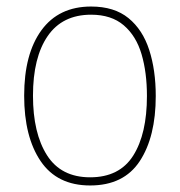

<svg xmlns="http://www.w3.org/2000/svg" viewBox="-20 -558 552 588"><path d="M457 -264Q457 -139 408 -64.5Q359 10 256 10Q155 10 104.5 -64.5Q54 -139 54 -265Q54 -393 107 -465.5Q160 -538 259 -538Q330 -538 373.5 -502.5Q417 -467 437 -405Q457 -343 457 -264ZM81 -265Q81 -150 124 -82.5Q167 -15 256 -15Q346 -15 388 -81.5Q430 -148 430 -264Q430 -336 413.5 -392Q397 -448 359 -480.5Q321 -513 259 -513Q171 -513 126 -447.5Q81 -382 81 -265Z"/></svg>

Font: Noto Sans Lao UI SemCond Thin
Style: Regular
Weight: 100
Width: 4
Designer: Monotype Design Team
Foundry: Monotype Imaging Inc.
Version: Version 2.000; ttfautohint (v1.8.4.7-5d5b)